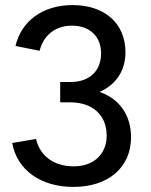

<svg xmlns="http://www.w3.org/2000/svg" viewBox="-20 -728 595 756"><path d="M372 -366C438 -395 474 -451 474 -522C474 -637 391 -708 266 -708C148 -708 64 -645 41 -547L136 -528C151 -589 198 -627 263 -627C333 -627 378 -585 378 -518C378 -449 333 -405 257 -405H217V-325H257C343 -325 400 -276 400 -194C400 -121 349 -73 270 -73C194 -73 137 -113 122 -181L28 -165C47 -59 140 8 269 8C406 8 496 -68 496 -188C496 -270 454 -338 372 -366Z"/></svg>

Font: Arthouse Owned Medium
Style: Regular
Weight: 500
Designer: Jeremy Tribby
Foundry: Tribby Type
Version: Version 1.000;PS 001.000;hotconv 1.0.88;makeotf.lib2.5.64775